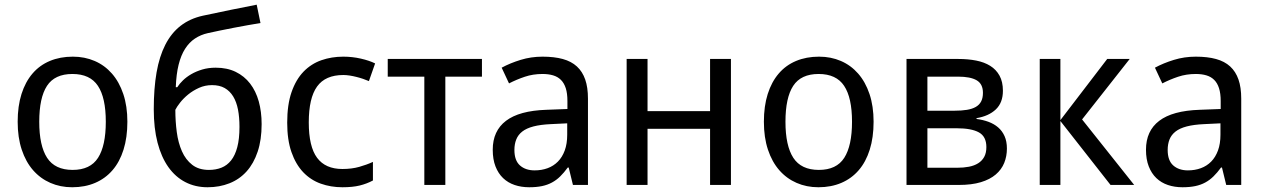

<svg xmlns="http://www.w3.org/2000/svg" viewBox="-20 -787 5381 817"><path d="M522 -269Q522 -202.1 505.6 -150.1Q489.3 -98.1 458.7 -62.7Q428.2 -27.3 384.8 -8.8Q341.3 9.8 287.1 9.8Q236.8 9.8 194.3 -8.8Q151.9 -27.3 120.8 -62.7Q89.8 -98.1 72.5 -150.1Q55.2 -202.1 55.2 -269Q55.2 -335.4 71.5 -387Q87.9 -438.5 118.2 -473.9Q148.4 -509.3 192.1 -527.6Q235.8 -545.9 290 -545.9Q340.3 -545.9 382.8 -527.6Q425.3 -509.3 456.3 -473.9Q487.3 -438.5 504.6 -387Q522 -335.4 522 -269ZM147 -269Q147 -167 180.4 -115.5Q213.9 -64 289.1 -64Q364.3 -64 397.2 -115.5Q430.2 -167 430.2 -269Q430.2 -371.1 396.7 -421.6Q363.3 -472.2 288.1 -472.2Q212.9 -472.2 179.9 -421.6Q147 -371.1 147 -269Z M634.3 -321.8Q634.3 -410.2 646.2 -478.8Q658.2 -547.4 683.6 -596.9Q709 -646.5 748.5 -677.2Q788.1 -708 843.3 -720.2Q904.3 -733.4 963.4 -745.4Q1022.5 -757.3 1072.3 -767.1L1088.4 -689Q1064 -685.1 1033.9 -679.7Q1003.9 -674.3 973.4 -668.5Q942.9 -662.6 914.3 -656.7Q885.7 -650.9 864.3 -646Q834 -639.2 809.6 -623Q785.2 -606.9 767.6 -579.3Q750 -551.8 740 -511.5Q730 -471.2 728 -416H734.4Q743.2 -430.2 758.3 -444.8Q773.4 -459.5 793.9 -471.4Q814.5 -483.4 840.6 -491.2Q866.7 -499 897.9 -499Q946.3 -499 982.9 -481.2Q1019.5 -463.4 1044.2 -431.4Q1068.8 -399.4 1081.1 -355.5Q1093.3 -311.5 1093.3 -258.8Q1093.3 -191.9 1076.4 -141.6Q1059.6 -91.3 1029.3 -57.6Q999 -23.9 956.5 -7.1Q914.1 9.8 863.3 9.8Q811 9.8 768.8 -12Q726.6 -33.7 696.5 -75.9Q666.5 -118.2 650.4 -179.9Q634.3 -241.7 634.3 -321.8ZM869.1 -64Q898.4 -64 922.4 -73.5Q946.3 -83 963.4 -104.5Q980.5 -126 989.7 -160.9Q999 -195.8 999 -247.1Q999 -288.1 992.7 -320.8Q986.3 -353.5 972.2 -376.7Q958 -399.9 936 -412.4Q914.1 -424.8 882.3 -424.8Q852.5 -424.8 826.7 -413.1Q800.8 -401.4 780.5 -384.8Q760.3 -368.2 746.3 -350.3Q732.4 -332.5 726.1 -319.8Q726.1 -271 732.2 -225.1Q738.3 -179.2 754.2 -143.3Q770 -107.4 797.9 -85.7Q825.7 -64 869.1 -64Z M1437 9.8Q1387.7 9.8 1344.7 -5.6Q1301.8 -21 1270 -54.4Q1238.3 -87.9 1220.2 -139.9Q1202.1 -191.9 1202.1 -265.1Q1202.1 -341.8 1220.7 -395.3Q1239.3 -448.7 1271.7 -482.2Q1304.2 -515.6 1347.7 -530.8Q1391.1 -545.9 1440.9 -545.9Q1479 -545.9 1515.4 -537.6Q1551.8 -529.3 1576.2 -517.1L1549.8 -441.9Q1538.6 -446.8 1524.9 -451.4Q1511.2 -456.1 1496.6 -459.7Q1481.9 -463.4 1467.8 -465.6Q1453.6 -467.8 1440.9 -467.8Q1364.3 -467.8 1329.1 -418.7Q1293.9 -369.6 1293.9 -266.1Q1293.9 -163.1 1329.3 -115.5Q1364.7 -67.9 1437 -67.9Q1476.6 -67.9 1508.5 -76.9Q1540.5 -85.9 1566.9 -98.1V-19Q1540.5 -4.9 1510.5 2.4Q1480.5 9.8 1437 9.8Z M2030.8 -460.9H1875V0H1785.6V-460.9H1629.9V-536.1H2030.8Z M2418 0 2399.9 -74.2H2396Q2379.9 -52.2 2363.8 -36.4Q2347.7 -20.5 2328.6 -10.3Q2309.6 0 2286.1 4.9Q2262.7 9.8 2231.9 9.8Q2198.2 9.8 2169.9 0.2Q2141.6 -9.3 2120.8 -29.1Q2100.1 -48.8 2088.4 -78.9Q2076.7 -108.9 2076.7 -149.9Q2076.7 -230 2133.1 -272.9Q2189.5 -315.9 2304.7 -319.8L2394.5 -323.2V-356.9Q2394.5 -389.6 2387.5 -411.6Q2380.4 -433.6 2366.9 -447Q2353.5 -460.4 2333.7 -466.3Q2314 -472.2 2288.6 -472.2Q2248 -472.2 2213.1 -460.4Q2178.2 -448.7 2146 -432.1L2114.7 -499Q2150.9 -518.6 2195.3 -532.2Q2239.7 -545.9 2288.6 -545.9Q2338.4 -545.9 2374.8 -535.9Q2411.1 -525.9 2434.8 -504.2Q2458.5 -482.4 2470.2 -448.7Q2481.9 -415 2481.9 -367.2V0ZM2254.9 -62Q2284.7 -62 2310.1 -71.3Q2335.4 -80.6 2354 -99.4Q2372.6 -118.2 2383.1 -146.7Q2393.6 -175.3 2393.6 -213.9V-262.2L2323.7 -258.8Q2279.8 -256.8 2250 -249Q2220.2 -241.2 2202.4 -227.3Q2184.6 -213.4 2176.8 -193.6Q2168.9 -173.8 2168.9 -148.9Q2168.9 -104 2192.6 -83Q2216.3 -62 2254.9 -62Z M2735.4 -536.1V-314H3001.5V-536.1H3090.3V0H3001.5V-238.8H2735.4V0H2646.5V-536.1Z M3697.3 -269Q3697.3 -202.1 3680.9 -150.1Q3664.6 -98.1 3634 -62.7Q3603.5 -27.3 3560.1 -8.8Q3516.6 9.8 3462.4 9.8Q3412.1 9.8 3369.6 -8.8Q3327.1 -27.3 3296.1 -62.7Q3265.1 -98.1 3247.8 -150.1Q3230.5 -202.1 3230.5 -269Q3230.5 -335.4 3246.8 -387Q3263.2 -438.5 3293.5 -473.9Q3323.7 -509.3 3367.4 -527.6Q3411.1 -545.9 3465.3 -545.9Q3515.6 -545.9 3558.1 -527.6Q3600.6 -509.3 3631.6 -473.9Q3662.6 -438.5 3679.9 -387Q3697.3 -335.4 3697.3 -269ZM3322.3 -269Q3322.3 -167 3355.7 -115.5Q3389.2 -64 3464.4 -64Q3539.6 -64 3572.5 -115.5Q3605.5 -167 3605.5 -269Q3605.5 -371.1 3572 -421.6Q3538.6 -472.2 3463.4 -472.2Q3388.2 -472.2 3355.2 -421.6Q3322.3 -371.1 3322.3 -269Z M4247.6 -400.9Q4247.6 -350.1 4217.5 -321.5Q4187.5 -293 4135.3 -284.2V-280.8Q4162.6 -277.3 4186.3 -268.6Q4210 -259.8 4227.3 -244.9Q4244.6 -230 4254.6 -207.8Q4264.6 -185.5 4264.6 -154.8Q4264.6 -122.1 4253.2 -93.8Q4241.7 -65.4 4217 -44.4Q4192.4 -23.4 4153.6 -11.7Q4114.7 0 4059.6 0H3837.4V-536.1H4058.6Q4099.1 -536.1 4133.8 -529.3Q4168.5 -522.5 4193.6 -506.8Q4218.8 -491.2 4233.2 -465.1Q4247.6 -439 4247.6 -400.9ZM4177.2 -161.1Q4177.2 -206.1 4145.5 -223.6Q4113.8 -241.2 4051.3 -241.2H3926.3V-73.2H4053.2Q4080.6 -73.2 4103.3 -77.6Q4126 -82 4142.3 -92.3Q4158.7 -102.5 4168 -119.4Q4177.2 -136.2 4177.2 -161.1ZM4162.6 -392.1Q4162.6 -429.7 4136 -445.3Q4109.4 -460.9 4056.6 -460.9H3926.3V-315.9H4041.5Q4071.8 -315.9 4094.2 -319.6Q4116.7 -323.2 4132.1 -332Q4147.5 -340.8 4155 -355.5Q4162.6 -370.1 4162.6 -392.1Z M4691.4 -536.1H4787.1L4584.5 -278.8L4806.2 0H4705.6L4492.2 -272V0H4404.3V-536.1H4492.2V-275.9Z M5197.8 0 5179.7 -74.2H5175.8Q5159.7 -52.2 5143.6 -36.4Q5127.4 -20.5 5108.4 -10.3Q5089.4 0 5065.9 4.9Q5042.5 9.8 5011.7 9.8Q4978 9.8 4949.7 0.2Q4921.4 -9.3 4900.6 -29.1Q4879.9 -48.8 4868.2 -78.9Q4856.4 -108.9 4856.4 -149.9Q4856.4 -230 4912.8 -272.9Q4969.2 -315.9 5084.5 -319.8L5174.3 -323.2V-356.9Q5174.3 -389.6 5167.2 -411.6Q5160.2 -433.6 5146.7 -447Q5133.3 -460.4 5113.5 -466.3Q5093.8 -472.2 5068.4 -472.2Q5027.8 -472.2 4992.9 -460.4Q4958 -448.7 4925.8 -432.1L4894.5 -499Q4930.7 -518.6 4975.1 -532.2Q5019.5 -545.9 5068.4 -545.9Q5118.2 -545.9 5154.5 -535.9Q5190.9 -525.9 5214.6 -504.2Q5238.3 -482.4 5250 -448.7Q5261.7 -415 5261.7 -367.2V0ZM5034.7 -62Q5064.5 -62 5089.8 -71.3Q5115.2 -80.6 5133.8 -99.4Q5152.3 -118.2 5162.8 -146.7Q5173.3 -175.3 5173.3 -213.9V-262.2L5103.5 -258.8Q5059.6 -256.8 5029.8 -249Q5000 -241.2 4982.2 -227.3Q4964.4 -213.4 4956.5 -193.6Q4948.7 -173.8 4948.7 -148.9Q4948.7 -104 4972.4 -83Q4996.1 -62 5034.7 -62Z"/></svg>

Font: Genotype
Style: Regular
Weight: 400
Foundry: Ascender Corporation
Version: Version 1.00